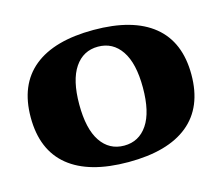

<svg xmlns="http://www.w3.org/2000/svg" viewBox="-77 -579 796 688"><g transform="rotate(-15 321.0 -235.0)"><path d="M23 -235Q23 -356 99 -418Q175 -480 321 -480Q467 -480 543 -418Q619 -356 619 -235Q619 -114 543 -52Q467 10 321 10Q175 10 99 -52Q23 -114 23 -235ZM439 -235Q439 -325 407.5 -371.5Q376 -418 321 -418Q266 -418 234.5 -371.5Q203 -325 203 -235Q203 -144 234.5 -97.5Q266 -51 321 -51Q376 -51 407.5 -97.5Q439 -144 439 -235Z"/></g></svg>

Font: Taviraj
Style: Bold
Weight: 700
Designer: Katatrad Team
Foundry: CadsonDemak
Version: Version 1.001